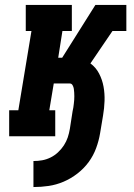

<svg xmlns="http://www.w3.org/2000/svg" viewBox="-20 -550 540 775"><path d="M115 205V100Q133 100 150 97Q167 94 183.5 86Q200 78 214 65Q228 52 238 36.5Q248 21 253.5 4.5Q259 -12 262 -30L273 -101Q275 -108 276 -116Q277 -124 278 -131.5Q279 -139 279.5 -146.5Q280 -154 280 -161.5Q280 -169 279.5 -176.5Q279 -184 278 -191.5Q277 -199 273 -206Q269 -213 262 -213H197L179 -105H203V0H17V-105H54L107 -425H84V-530H270V-425H232L215 -317H231L365 -530H490V-425H434L345 -294Q367 -278 380 -253Q393 -228 398 -200Q403 -172 402 -142.5Q401 -113 396 -84L384 -12Q379 18 368 48Q357 78 338 104Q319 130 292.5 150.5Q266 171 236.5 183.5Q207 196 176.5 200.5Q146 205 115 205Z"/></svg>

Font: Iosevka Curly Slab XBdObl
Style: Regular
Weight: 800
Italic angle: -9°
Monospace: yes
Designer: Belleve Invis
Foundry: Belleve Invis
Version: Version 11.1.0; ttfautohint (v1.8.3)